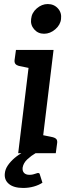

<svg xmlns="http://www.w3.org/2000/svg" viewBox="-20 -758 343 950"><path d="M70 0 132 -511H245L183 0ZM156 0 179 -92 242 -79Q253 -76 258.5 -70Q264 -64 263 -52L256 0ZM159 -511 136 -419 73 -432Q62 -435 56.5 -441.5Q51 -448 52 -460L59 -511ZM198 -591Q168 -591 149 -613Q130 -635 134 -664Q137 -695 162 -716.5Q187 -738 216 -738Q247 -738 266.5 -716.5Q286 -695 282 -664Q279 -635 253.5 -613Q228 -591 198 -591ZM168 98Q176 98 177 105L190 146Q172 158 147 165Q122 172 95 172Q48 172 24 152Q0 132 4 99Q6 79 19 60Q32 41 52.5 23.5Q73 6 99 -7L156 0Q135 12 115.5 30Q96 48 92 71Q90 88 99 97.5Q108 107 126 107Q135 107 143.5 105Q152 103 158.5 100.5Q165 98 168 98Z"/></svg>

Font: Aleo SemiBold
Style: Italic
Weight: 600
Italic angle: -7°
Designer: Alessio Laiso
Foundry: Alessio Laiso
Version: Version 2.001;gftools[0.9.29]